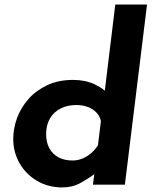

<svg xmlns="http://www.w3.org/2000/svg" viewBox="-20 -809 666 841"><path d="M253 12Q191 12 142 -17Q93 -46 65.5 -94.5Q38 -143 38 -200Q38 -246 54.5 -291.5Q71 -337 104.5 -375Q138 -413 187 -436Q236 -459 300 -459Q353 -459 394 -440Q435 -421 457 -394L433 -362L485 -789H624L527 0H387L398 -85L405 -55Q368 -27 332.5 -7.5Q297 12 253 12ZM297 -106Q319 -106 338.5 -113.5Q358 -121 376 -135.5Q394 -150 409 -172L422 -279Q417 -301 402 -316.5Q387 -332 364.5 -340.5Q342 -349 314 -349Q275 -349 245 -333.5Q215 -318 198.5 -289.5Q182 -261 182 -221Q182 -186 196 -160Q210 -134 236 -120Q262 -106 297 -106Z"/></svg>

Font: Josefin Sans Thin
Style: Bold Italic
Weight: 700
Italic angle: -7°
Version: Version 2.000